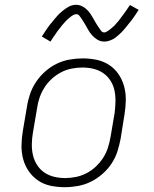

<svg xmlns="http://www.w3.org/2000/svg" viewBox="-20 -771 640 799"><path d="M249 8Q219 8 190.5 2Q162 -4 139 -19.5Q116 -35 100 -58Q84 -81 76.5 -108.5Q69 -136 69.5 -166Q70 -196 75 -226L92 -326Q96 -353 105 -379.5Q114 -406 130 -430Q146 -454 168 -473.5Q190 -493 215.5 -505.5Q241 -518 269 -523Q297 -528 324 -528Q354 -528 382.5 -522Q411 -516 434.5 -500.5Q458 -485 473.5 -462Q489 -439 496.5 -411.5Q504 -384 503.5 -354Q503 -324 498 -294L482 -194Q477 -167 468.5 -140.5Q460 -114 444 -90Q428 -66 405.5 -46.5Q383 -27 357.5 -14.5Q332 -2 304 3Q276 8 249 8ZM251 -30Q273 -30 295.5 -34.5Q318 -39 339.5 -50Q361 -61 378.5 -77.5Q396 -94 409 -114Q422 -134 429 -156Q436 -178 440 -201L457 -301Q460 -324 460.5 -348Q461 -372 456.5 -394Q452 -416 440 -435Q428 -454 410 -466.5Q392 -479 369.5 -484.5Q347 -490 323 -490Q301 -490 278 -485.5Q255 -481 234 -470Q213 -459 195 -442.5Q177 -426 164.5 -406Q152 -386 144.5 -364Q137 -342 134 -319L117 -219Q113 -196 112.5 -172Q112 -148 117 -126Q122 -104 134 -85Q146 -66 164 -53.5Q182 -41 204.5 -35.5Q227 -30 251 -30ZM414 -598Q406 -598 399 -600Q392 -602 386 -605.5Q380 -609 374.5 -613.5Q369 -618 364 -623.5Q359 -629 355 -634.5Q351 -640 347.5 -646Q344 -652 340.5 -658.5Q337 -665 333 -671.5Q329 -678 325 -684.5Q321 -691 317.5 -696Q314 -701 309.5 -706.5Q305 -712 297 -712Q293 -712 288.5 -710Q284 -708 280.5 -706Q277 -704 273 -700.5Q269 -697 264.5 -693Q260 -689 257.5 -687Q255 -685 252.5 -682Q250 -679 247.5 -676Q245 -673 242 -670Q239 -667 236.5 -663.5Q234 -660 231 -656Q228 -652 224.5 -648Q221 -644 218 -639.5Q215 -635 211.5 -630Q208 -625 204.5 -620Q201 -615 197.5 -609.5Q194 -604 190 -598L154 -619Q160 -628 165.5 -636.5Q171 -645 176.5 -653Q182 -661 187.5 -668Q193 -675 198.5 -681.5Q204 -688 208.5 -693.5Q213 -699 217.5 -704Q222 -709 227 -714Q232 -719 239 -724.5Q246 -730 252 -734.5Q258 -739 265.5 -743Q273 -747 281 -749Q289 -751 297 -751Q305 -751 311.5 -749Q318 -747 324.5 -743.5Q331 -740 336.5 -735.5Q342 -731 347 -725.5Q352 -720 356 -714Q360 -708 363.5 -702Q367 -696 370.5 -690Q374 -684 378 -677Q382 -670 386 -664Q390 -658 393.5 -653Q397 -648 401.5 -642Q406 -636 414 -636Q418 -636 422.5 -638.5Q427 -641 430 -643Q433 -645 437 -648Q441 -651 446 -655.5Q451 -660 453.5 -662Q456 -664 458.5 -667Q461 -670 463 -672.5Q465 -675 468.5 -678.5Q472 -682 474.5 -685.5Q477 -689 480 -693Q483 -697 486 -701Q489 -705 492.5 -709.5Q496 -714 499.5 -719Q503 -724 506.5 -729Q510 -734 513.5 -739.5Q517 -745 521 -750L557 -730Q551 -720 545 -711.5Q539 -703 534 -695.5Q529 -688 523 -681Q517 -674 512 -667.5Q507 -661 502 -655Q497 -649 492.5 -644Q488 -639 483.5 -634.5Q479 -630 472 -624Q465 -618 459 -613.5Q453 -609 445 -605.5Q437 -602 429.5 -600Q422 -598 414 -598Z"/></svg>

Font: Iosevka Etoile Extralight
Style: Italic
Weight: 200
Italic angle: -9°
Designer: Belleve Invis
Foundry: Belleve Invis
Version: Version 22.1.2; ttfautohint (v1.8.4)